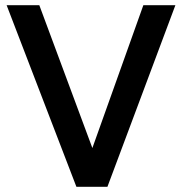

<svg xmlns="http://www.w3.org/2000/svg" viewBox="-20 -720 702 740"><path d="M274.5 0 5.5 -700H131.5L336 -149.5L532.5 -700H656L394 0Z"/></svg>

Font: Geologica Cursive
Style: Regular
Weight: 400
Designer: Sindre Bremnes, Frode Helland
Foundry: Monokrom Skriftforlag AS
Version: Version 1.010;gftools[0.9.28]